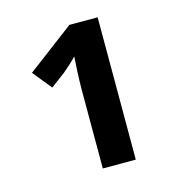

<svg xmlns="http://www.w3.org/2000/svg" viewBox="-74 -909 515 558"><g transform="rotate(-15 184.0 -630.0)"><path d="M183.1 -844.2 42 -737.8 87.9 -681.2 131.8 -713.9C145.5 -725.1 163.6 -741.7 172.9 -752C172.4 -741.7 171.4 -727.1 170.4 -707.5C169.4 -688 168.9 -670.9 168.9 -655.8V-416H268.1V-844.2Z"/></g></svg>

Font: Noto Reveo Sans
Style: Regular
Weight: 600
Designer: Monotype Design Team
Foundry: Monotype Imaging Inc.
Version: Version 2.007